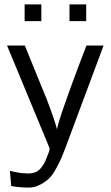

<svg xmlns="http://www.w3.org/2000/svg" viewBox="-20 -679 506 873"><path d="M92 -583V-659H168V-583ZM296 -583V-659H372V-583ZM12 -472H93Q110 -430 143.5 -347.5Q177 -265 194 -224Q233 -120 239 -91Q244 -119 274.5 -206Q305 -293 338 -380Q371 -467 373 -472H451L276 -3Q264 28 258 42Q252 56 235.5 86.5Q219 117 203.5 132Q188 147 163 160.5Q138 174 110 174Q73 174 31 167L25 98Q72 109 95 109Q121 112 144 103Q158 96 169 81.5Q180 67 186 53.5Q192 40 202 13V14Q205 2 206 -3Q205 -7 201.5 -15Q198 -23 196 -28Z"/></svg>

Font: Coval
Style: Light
Weight: 300
Foundry: Context Ltd
Version: Version 001.000